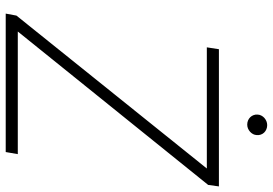

<svg xmlns="http://www.w3.org/2000/svg" viewBox="-158 -774 932 655"><g transform="rotate(90 307.5 -446.0)"><path d="M25.9 0 32.7 -36.6 554.3 -686.1H141L147.4 -727.3H615.4L610.4 -690.7L87 -41.2H505.3L498.2 0ZM370.4 -859.7Q370.7 -866.1 373.8 -872Q376.8 -877.8 381.7 -882.3Q386.7 -886.7 393.1 -889.4Q399.5 -892 406.2 -892Q414.1 -892 420.6 -889.2Q427.2 -886.4 431.8 -881.6Q436.4 -876.8 438.7 -870.2Q441.1 -863.6 440.3 -856.2Q440 -849.8 437 -843.9Q433.9 -838.1 429 -833.6Q424 -829.2 417.8 -826.5Q411.6 -823.9 404.5 -823.9Q397 -823.9 390.4 -826.7Q383.9 -829.5 379.3 -834.3Q374.6 -839.1 372.2 -845.7Q369.7 -852.3 370.4 -859.7Z"/></g></svg>

Font: Inter P Extra Light
Style: Italic
Weight: 200
Italic angle: 9.39999°
Designer: Rasmus Andersson
Foundry: rsms
Version: Version 3.018;git-588b23468